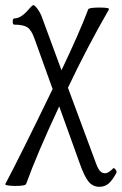

<svg xmlns="http://www.w3.org/2000/svg" viewBox="-50 -451 469 740"><path d="M-29.8 258.8Q26.4 153.3 152.8 -107.9L83 -301.8Q71.3 -335.4 55.4 -345.7Q39.6 -356 4.9 -356Q-1 -356 -1 -367.9Q-1 -379.9 4.9 -379.9Q32.2 -379.9 64 -418.9Q74.7 -431.2 79.1 -431.2Q81.1 -431.2 85.9 -426.8Q90.8 -422.4 97.2 -413.1Q103.5 -403.8 108.9 -392.1L187 -180.2Q256.8 -326.7 290 -415Q292.5 -421.9 334 -421.9Q372.6 -421.9 370.1 -415Q286.1 -269.5 211.9 -112.8L317.9 172.9Q326.7 198.2 335 207.5Q343.3 216.8 355 216.8Q367.2 216.8 384.8 199.2Q388.7 193.4 395.5 202.6Q400.9 210.4 398.9 214.8Q382.8 244.6 368.2 256.8Q353.5 269 333 269Q308.1 269 291.5 249.3Q274.9 229.5 255.9 174.8L178.2 -41Q92.3 142.6 50.8 257.8Q47.9 266.1 5.4 265.6Q-30.8 264.6 -29.8 258.8Z"/></svg>

Font: Junicode SmCond Light
Style: Regular
Weight: 300
Width: 4
Designer: Peter S. Baker
Version: Version 2.206